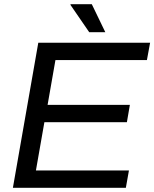

<svg xmlns="http://www.w3.org/2000/svg" viewBox="-20 -888 730 908"><path d="M401.9 -735.8 313 -865.2 314 -868.2H414.1L478 -735.8ZM41 0 161.1 -686H689.9L674.8 -604H242.2L205.1 -392.1H594.2L580.1 -310.1H189.9L149.9 -82H589.8L575.2 0Z"/></svg>

Font: Archivo
Style: Italic
Weight: 400
Italic angle: -10°
Designer: Hector Gatti
Foundry: Omnibus-Type
Version: Version 2.001